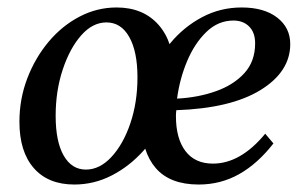

<svg xmlns="http://www.w3.org/2000/svg" viewBox="-20 -482 805 514"><path d="M179 12Q109 12 70.5 -32Q32 -76 32 -156Q32 -217 53 -272Q74 -327 110 -370Q146 -413 193 -437.5Q240 -462 292 -462Q363 -462 404 -416Q445 -370 445 -290Q445 -230 423.5 -175.5Q402 -121 364.5 -79Q327 -37 279.5 -12.5Q232 12 179 12ZM210 -28Q247 -28 278.5 -62Q310 -96 329 -152Q348 -208 348 -275Q348 -344 326 -383Q304 -422 265 -422Q228 -422 197.5 -387.5Q167 -353 148 -296Q129 -239 129 -172Q129 -103 150.5 -65.5Q172 -28 210 -28ZM512 12Q435 12 397 -32Q359 -76 359 -155Q359 -213 379.5 -268Q400 -323 436 -366.5Q472 -410 521 -436Q570 -462 627 -462Q687 -462 722 -435Q757 -408 757 -364Q757 -290 677.5 -241Q598 -192 452 -187Q451 -179 451 -171Q451 -111 476.5 -77.5Q502 -44 550 -44Q624 -44 690 -124L712 -98Q670 -44 620.5 -16Q571 12 512 12ZM605 -427Q564 -427 532.5 -396.5Q501 -366 481 -318.5Q461 -271 454 -218Q511 -221 558.5 -238Q606 -255 634.5 -286.5Q663 -318 663 -366Q663 -395 647 -411Q631 -427 605 -427Z"/></svg>

Font: Petrona Medium
Style: Italic
Weight: 500
Italic angle: -9°
Designer: Ringo R. Seeber
Foundry: Ringo R. Seeber
Version: Version 2.001; ttfautohint (v1.8.3)